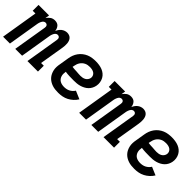

<svg xmlns="http://www.w3.org/2000/svg" viewBox="128 -1336 2141 2141"><g transform="rotate(45 1199.0 -265.0)"><path d="M-2 0 70 -438H27V-530H193L185 -481Q193 -493 203.5 -504Q214 -515 226 -523Q238 -531 252 -534.5Q266 -538 280 -538Q280 -538 280 -538Q280 -538 280 -538Q298 -538 313.5 -532.5Q329 -527 339.5 -515Q350 -503 356 -488Q362 -473 364 -456Q371 -473 381.5 -488Q392 -503 406.5 -514.5Q421 -526 438.5 -532Q456 -538 472 -538Q490 -538 506 -532Q522 -526 533 -513.5Q544 -501 549.5 -485Q555 -469 556.5 -452Q558 -435 557 -417Q556 -399 553 -381L505 -92H548V0H382L448 -399Q449 -408 448.5 -416.5Q448 -425 443.5 -432Q439 -439 431.5 -442.5Q424 -446 415 -446Q406 -446 397.5 -441.5Q389 -437 383 -430Q377 -423 373 -414.5Q369 -406 366 -397.5Q363 -389 361 -380.5Q359 -372 358 -364L298 0H190L256 -399Q257 -408 256.5 -416.5Q256 -425 251.5 -432Q247 -439 239.5 -442.5Q232 -446 223 -446Q214 -446 205.5 -441.5Q197 -437 191 -430Q185 -423 181 -414.5Q177 -406 174 -397.5Q171 -389 169 -380.5Q167 -372 166 -364L106 0Z M875 8Q850 8 826 5.5Q802 3 779.5 -4.5Q757 -12 737.5 -24Q718 -36 702.5 -53Q687 -70 677 -91Q667 -112 662 -135Q657 -158 658 -183Q659 -208 664 -232L682 -342Q686 -369 696 -396Q706 -423 723 -447Q740 -471 763.5 -489.5Q787 -508 813.5 -519Q840 -530 868 -534Q896 -538 923 -538Q950 -538 977 -534Q1004 -530 1028 -520.5Q1052 -511 1072 -494.5Q1092 -478 1104.5 -455.5Q1117 -433 1121.5 -406Q1126 -379 1121 -352Q1117 -329 1106 -307Q1095 -285 1077.5 -268Q1060 -251 1038 -239.5Q1016 -228 993 -221.5Q970 -215 947 -213Q924 -211 901 -211Q868 -211 834.5 -212Q801 -213 769 -218V-217Q766 -200 766 -182.5Q766 -165 771 -149Q776 -133 786 -120Q796 -107 810 -99Q824 -91 841 -87.5Q858 -84 875 -84Q892 -84 910 -87.5Q928 -91 944.5 -99.5Q961 -108 975 -121Q989 -134 998 -149L1094 -108Q1077 -80 1052 -57Q1027 -34 998 -19Q969 -4 937.5 2Q906 8 875 8ZM916 -301Q932 -301 948 -304Q964 -307 978.5 -315Q993 -323 1003 -337Q1013 -351 1016 -367Q1019 -385 1012 -401.5Q1005 -418 991 -428Q977 -438 959 -442Q941 -446 923 -446Q907 -446 891 -443.5Q875 -441 859.5 -433.5Q844 -426 831 -414.5Q818 -403 809 -388.5Q800 -374 795 -358.5Q790 -343 787 -327L784 -310Q800 -307 817 -306.5Q834 -306 850.5 -305Q867 -304 883 -302.5Q899 -301 916 -301Z M1198 0 1270 -438H1227V-530H1393L1385 -481Q1393 -493 1403.5 -504Q1414 -515 1426 -523Q1438 -531 1452 -534.5Q1466 -538 1480 -538Q1480 -538 1480 -538Q1480 -538 1480 -538Q1498 -538 1513.5 -532.5Q1529 -527 1539.5 -515Q1550 -503 1556 -488Q1562 -473 1564 -456Q1571 -473 1581.5 -488Q1592 -503 1606.5 -514.5Q1621 -526 1638.5 -532Q1656 -538 1672 -538Q1690 -538 1706 -532Q1722 -526 1733 -513.5Q1744 -501 1749.5 -485Q1755 -469 1756.5 -452Q1758 -435 1757 -417Q1756 -399 1753 -381L1705 -92H1748V0H1582L1648 -399Q1649 -408 1648.5 -416.5Q1648 -425 1643.5 -432Q1639 -439 1631.5 -442.5Q1624 -446 1615 -446Q1606 -446 1597.5 -441.5Q1589 -437 1583 -430Q1577 -423 1573 -414.5Q1569 -406 1566 -397.5Q1563 -389 1561 -380.5Q1559 -372 1558 -364L1498 0H1390L1456 -399Q1457 -408 1456.5 -416.5Q1456 -425 1451.5 -432Q1447 -439 1439.5 -442.5Q1432 -446 1423 -446Q1414 -446 1405.5 -441.5Q1397 -437 1391 -430Q1385 -423 1381 -414.5Q1377 -406 1374 -397.5Q1371 -389 1369 -380.5Q1367 -372 1366 -364L1306 0Z M2075 8Q2050 8 2026 5.5Q2002 3 1979.5 -4.5Q1957 -12 1937.5 -24Q1918 -36 1902.5 -53Q1887 -70 1877 -91Q1867 -112 1862 -135Q1857 -158 1858 -183Q1859 -208 1864 -232L1882 -342Q1886 -369 1896 -396Q1906 -423 1923 -447Q1940 -471 1963.5 -489.5Q1987 -508 2013.5 -519Q2040 -530 2068 -534Q2096 -538 2123 -538Q2150 -538 2177 -534Q2204 -530 2228 -520.5Q2252 -511 2272 -494.5Q2292 -478 2304.5 -455.5Q2317 -433 2321.5 -406Q2326 -379 2321 -352Q2317 -329 2306 -307Q2295 -285 2277.5 -268Q2260 -251 2238 -239.5Q2216 -228 2193 -221.5Q2170 -215 2147 -213Q2124 -211 2101 -211Q2068 -211 2034.5 -212Q2001 -213 1969 -218V-217Q1966 -200 1966 -182.5Q1966 -165 1971 -149Q1976 -133 1986 -120Q1996 -107 2010 -99Q2024 -91 2041 -87.5Q2058 -84 2075 -84Q2092 -84 2110 -87.5Q2128 -91 2144.5 -99.5Q2161 -108 2175 -121Q2189 -134 2198 -149L2294 -108Q2277 -80 2252 -57Q2227 -34 2198 -19Q2169 -4 2137.5 2Q2106 8 2075 8ZM2116 -301Q2132 -301 2148 -304Q2164 -307 2178.5 -315Q2193 -323 2203 -337Q2213 -351 2216 -367Q2219 -385 2212 -401.5Q2205 -418 2191 -428Q2177 -438 2159 -442Q2141 -446 2123 -446Q2107 -446 2091 -443.5Q2075 -441 2059.5 -433.5Q2044 -426 2031 -414.5Q2018 -403 2009 -388.5Q2000 -374 1995 -358.5Q1990 -343 1987 -327L1984 -310Q2000 -307 2017 -306.5Q2034 -306 2050.5 -305Q2067 -304 2083 -302.5Q2099 -301 2116 -301Z"/></g></svg>

Font: Iosevka Slab Semibold Extended
Style: Italic
Weight: 600
Width: 7
Italic angle: -9°
Monospace: yes
Designer: Belleve Invis
Foundry: Belleve Invis
Version: Version 11.1.0; ttfautohint (v1.8.3)